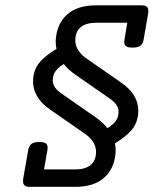

<svg xmlns="http://www.w3.org/2000/svg" viewBox="-20 -600 640 732"><path d="M545.4 -558.1Q545.4 -550.8 544.4 -546.4L527.8 -450.2Q524.9 -433.1 515.4 -425.8Q505.9 -418.5 485.4 -418.5Q468.3 -418.5 460.9 -423.6Q453.6 -428.7 453.6 -440.4Q453.6 -442.4 454.6 -450.2L465.3 -513.2H346.7Q307.6 -513.2 287.4 -496.1Q267.1 -479 267.1 -446.3Q267.1 -425.8 278.6 -408Q290 -390.1 314 -374L441.9 -285.2Q507.3 -240.2 507.3 -177.2Q507.3 -165 505.4 -155.3Q499.5 -123.5 478.8 -100.8Q458 -78.1 418 -53.2Q420.9 -40 420.9 -25.9Q420.9 -14.6 418.5 0Q409.2 52.7 371.1 82.5Q333 112.3 267.6 112.3H93.8Q80.1 112.3 74 107.4Q67.9 102.5 67.9 90.8Q67.9 83.5 68.8 79.1L87.4 -26.9Q90.3 -43.9 99.9 -51.3Q109.4 -58.6 129.9 -58.6Q147 -58.6 154.3 -53.5Q161.6 -48.3 161.6 -36.6Q161.6 -34.7 160.6 -26.9L147.9 45.9H266.6Q305.7 45.9 325.9 28.8Q346.2 11.7 346.2 -21Q346.2 -41.5 334.7 -59.3Q323.2 -77.1 299.3 -93.3L171.4 -182.1Q106 -227.1 106 -290Q106 -302.2 107.9 -312Q113.3 -343.3 134 -366Q154.8 -388.7 195.3 -413.6Q192.4 -426.8 192.4 -441.4Q192.4 -452.6 194.8 -467.3Q204.1 -520 242.2 -549.8Q280.3 -579.6 345.7 -579.6H519.5Q533.2 -579.6 539.3 -574.7Q545.4 -569.8 545.4 -558.1ZM181.2 -293.9Q181.2 -278.8 189.7 -266.6Q198.2 -254.4 216.8 -241.7L344.7 -152.8Q372.1 -133.8 389.6 -111.3Q411.1 -124.5 421.6 -139.2Q432.1 -153.8 432.1 -173.3Q432.1 -188.5 423.6 -200.7Q415 -212.9 396.5 -225.6L268.6 -314.5Q240.2 -334 223.1 -356Q201.7 -342.8 191.4 -328.1Q181.2 -313.5 181.2 -293.9Z"/></svg>

Font: Courier Prime
Style: Italic
Weight: 400
Italic angle: -10°
Designer: Alan Dague-Greene
Foundry: Quote-Unquote Apps
Version: Version 3.018